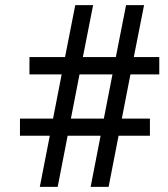

<svg xmlns="http://www.w3.org/2000/svg" viewBox="-20 -731 656 751"><path d="M373.5 -200.2H244.6L205.6 0H135.7L174.8 -200.2H58.1V-267.1H187.5L221.2 -439.9H95.2V-507.8H234.4L274.4 -710.9H344.2L304.2 -507.8H433.1L473.1 -710.9H543.5L503.4 -507.8H603V-439.9H490.2L456.5 -267.1H566.4V-200.2H443.8L404.8 0H334.5ZM257.3 -267.1H386.2L419.9 -439.9H291Z"/></svg>

Font: RobotoSquareBracket
Style: Square-Bracket
Weight: 400
Version: Version 2.137; 2017